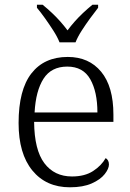

<svg xmlns="http://www.w3.org/2000/svg" viewBox="-20 -786 554 816"><path d="M277 10Q176 10 117.5 -61.5Q59 -133 59 -263Q59 -404 113.5 -474Q168 -544 268 -544Q358 -544 410 -481Q462 -418 462 -299V-268H125Q126 -149 168.5 -92.5Q211 -36 286 -36Q340 -36 375.5 -59Q411 -82 429 -114Q435 -111 439 -104Q443 -97 443 -87Q443 -69 425 -46Q407 -23 370 -6.5Q333 10 277 10ZM394 -308Q394 -396 363.5 -449.5Q333 -503 266 -503Q198 -503 165 -451.5Q132 -400 127 -308ZM233 -606Q224 -629 207 -655.5Q190 -682 171.5 -708Q153 -734 137 -753V-766H161Q183 -748 201.5 -730.5Q220 -713 236 -695Q252 -677 267 -657Q282 -677 298 -695Q314 -713 332.5 -730.5Q351 -748 373 -766H397V-753Q382 -734 363 -708Q344 -682 327 -655.5Q310 -629 301 -606Z"/></svg>

Font: Noto Serif Armenian Light
Style: Regular
Weight: 300
Version: Version 2.007